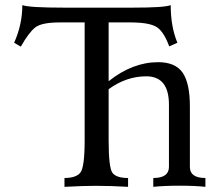

<svg xmlns="http://www.w3.org/2000/svg" viewBox="-20 -723 856 743"><path d="M774.9 0Q734.4 -4.4 675.3 -4.4Q616.2 -4.4 573.2 0V-34.2Q633.3 -34.2 633.8 -76.7V-317.9Q633.8 -427.7 545.9 -427.7Q468.8 -427.7 400.4 -377.9V-180.7Q400.4 -74.7 415 -54.4Q429.7 -34.2 475.6 -34.2V0Q409.7 -3.9 351.6 -3.9Q301.8 -3.9 229.5 0V-34.2Q273.9 -34.2 290.8 -54.7Q307.6 -75.2 307.6 -180.7V-636.2H210.9Q142.1 -636.2 117.2 -617.4Q92.3 -598.6 60.5 -542.5L34.7 -557.6Q66.4 -628.4 66.4 -703.1Q93.3 -693.4 229 -693.4H492.2Q617.2 -693.4 640.6 -703.1Q640.6 -619.6 666.5 -557.6L634.8 -543.5Q614.7 -598.6 588.4 -616.9Q562 -635.3 491.2 -636.2H400.4V-408.7Q492.7 -482.4 592.3 -482.4Q658.7 -482.4 686.8 -441.7Q714.8 -400.9 714.8 -311.5V-76.7Q714.8 -34.2 774.9 -34.2Z"/></svg>

Font: Almanac
Style: Regular
Weight: 400
Designer: Eden's Almanac
Version: Version 3.501;March 28, 2021;FontCreator 13.0.0.2683 64-bit